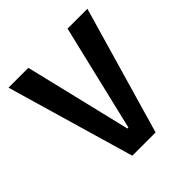

<svg xmlns="http://www.w3.org/2000/svg" viewBox="-161 -707 828 828"><g transform="rotate(-45 253.0 -292.5)"><path d="M182 0 12 -585H133L250 -98H256L372 -585H493L324 0Z"/></g></svg>

Font: Ruda
Style: Bold
Weight: 700
Designer: Mariela Monsalve and Angelina Sanchez
Foundry: Mariela Monsalve and Angelina Sanchez
Version: Version 2.000